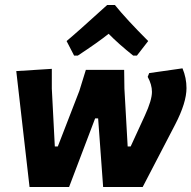

<svg xmlns="http://www.w3.org/2000/svg" viewBox="-20 -747 765 767"><path d="M276 -525 246 -583Q287 -617 408 -727H439Q485 -670 572 -583L527 -525H512Q453 -572 414 -612Q373 -579 291 -525ZM680 -250 550 0H392L372 -274H360L256 0H98L45 -463L187 -472V-393L199 -162H211L297 -384L323 -468H476L477 -393L490 -162H502L559 -286Q587 -347 587 -380Q587 -409 570 -440L576 -455L709 -474Q725 -436 725 -395Q725 -337 680 -250Z"/></svg>

Font: Alegreya Sans ExtraBold
Style: Italic
Weight: 800
Italic angle: -7°
Designer: Juan Pablo del Peral
Foundry: Huerta Tipografica
Version: Version 2.007